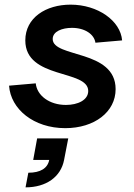

<svg xmlns="http://www.w3.org/2000/svg" viewBox="-20 -536 579 827"><path d="M261 16C387 16 478 -54 478 -152C478 -324 207 -286 207 -368C207 -401 248 -416 290 -416C346 -416 386 -388 391 -352L506 -362C499 -447 401 -516 284 -516C178 -516 89 -460 89 -362C89 -193 360 -238 360 -144C360 -105 315 -84 264 -84C192 -84 139 -125 134 -177L19 -167C26 -66 125 16 261 16ZM102 208 90 271C179 271 242 226 256 153L274 60H140L123 153H192C185 189 154 208 102 208Z"/></svg>

Font: Uncut Sans Semibold Italic
Style: Regular
Weight: 600
Italic angle: -11°
Designer: Kasper Nordkvist
Foundry: UNCUT.wtf
Version: Version 1.304;Glyphs 3.2 (3246)